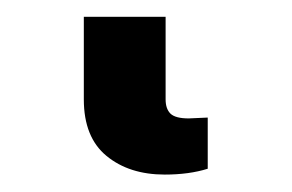

<svg xmlns="http://www.w3.org/2000/svg" viewBox="-20 28 345 227"><path d="M79.1 145.5V47.9H175.8V145.5Q175.8 156.7 181.6 162.4Q187.5 168 203.1 168L225.6 167V227.5Q203.6 234.4 174.8 234.4Q132.8 234.4 106 212.4Q79.1 190.4 79.1 145.5Z"/></svg>

Font: Pretendard Std Black
Style: Regular
Weight: 900
Designer: Base glyphs from Inter by Rasmus Andersson; Hangeul glyphs from Noto Sans CJK(Source Han Sans) by Jang Soo-young and Kan
Foundry: Kil Hyung-jin
Version: Version 1.309